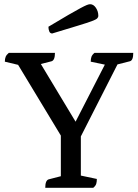

<svg xmlns="http://www.w3.org/2000/svg" viewBox="-20 -892 656 912"><path d="M195 0Q195 -35 211 -40L269 -55V-248L66 -584L3 -599Q3 -613 7 -622.5Q11 -632 22 -641H241Q241 -606 225 -601L174 -588L339 -314L478 -585L411 -599Q411 -613 414.5 -622.5Q418 -632 429 -641H613Q613 -605 597 -601L538 -586L364 -244V-58L440 -42Q440 -28 437 -18.5Q434 -9 423 0ZM228 -733Q218 -733 214 -743Q210 -753 210 -765Q268 -800 304.5 -821Q341 -842 361.5 -853Q382 -864 392 -868Q402 -872 408 -872Q424 -872 435.5 -855Q447 -838 447 -817Q447 -810 441.5 -804.5Q436 -799 416 -791.5Q396 -784 351.5 -770.5Q307 -757 228 -733Z"/></svg>

Font: Petrona Medium
Style: Regular
Weight: 500
Designer: Ringo R. Seeber
Foundry: Ringo R. Seeber
Version: Version 2.001; ttfautohint (v1.8.3)